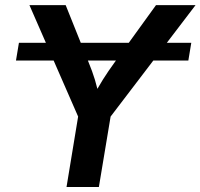

<svg xmlns="http://www.w3.org/2000/svg" viewBox="-20 -748 802 768"><path d="M745.1 -576.7 733.4 -505.9H43.9L55.7 -576.7ZM246.1 0 292.5 -281.7 97.7 -727.5H242.7L334.5 -498.5Q349.1 -463.4 359.6 -429.2Q370.1 -395 379.4 -347.7H345.2Q370.1 -395.5 391.8 -429.9Q413.6 -464.4 438.5 -498.5L604 -727.5H762.2L422.4 -281.7L375.5 0Z"/></svg>

Font: Inter 16pt SemiBold
Style: Italic
Weight: 600
Italic angle: -9.3988°
Version: Version 4.001;git-66647c0bb